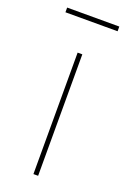

<svg xmlns="http://www.w3.org/2000/svg" viewBox="-133 -720 516 768"><g transform="rotate(20 125.0 -336.0)"><path d="M115 0V-517H135V0ZM14 -652V-672H236V-652Z"/></g></svg>

Font: Montserrat Thin Thin
Style: Regular
Weight: 250
Version: Version 9.000